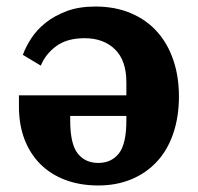

<svg xmlns="http://www.w3.org/2000/svg" viewBox="-20 -556 606 588"><path d="M281 12Q225 12 180 -5Q135 -22 103.5 -53.5Q72 -85 55 -129.5Q38 -174 38 -230V-264H367V-304Q367 -371 332 -405Q297 -439 239 -439Q185 -439 152 -414.5Q119 -390 105 -355L50 -388Q59 -413 76 -439Q93 -465 120 -486.5Q147 -508 184.5 -522Q222 -536 272 -536Q333 -536 381 -515.5Q429 -495 461.5 -458.5Q494 -422 511 -371.5Q528 -321 528 -261Q528 -198 510.5 -147Q493 -96 460.5 -61Q428 -26 382.5 -7Q337 12 281 12ZM281 -57Q321 -57 344 -86Q367 -115 367 -187V-201H195V-187Q195 -115 218 -86Q241 -57 281 -57Z"/></svg>

Font: IBM Plex Serif
Style: Bold
Weight: 700
Designer: Mike Abbink, Paul van der Laan, Pieter van Rosmalen
Foundry: Bold Monday
Version: Version 2.008